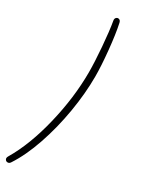

<svg xmlns="http://www.w3.org/2000/svg" viewBox="-290 -886 837 1105"><g transform="rotate(30 128.5 -333.5)"><path d="M-19 153Q54 30 97.5 -150.5Q141 -331 141 -498Q141 -564 133 -664Q125 -764 114 -827Q112 -840 120 -847Q128 -854 138 -850.5Q148 -847 151 -832Q165 -767 175 -666Q185 -565 185 -496Q185 -383 164 -258Q143 -133 104 -19Q65 95 13 174Q6 185 -5 185Q-16 185 -21.5 175.5Q-27 166 -19 153Z"/></g></svg>

Font: SN Pro Thin
Style: Italic
Weight: 200
Italic angle: -9°
Designer: Tobias Whetton
Foundry: Supernotes
Version: Version 1.003;Glyphs 3.3 (3324)